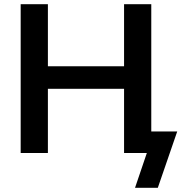

<svg xmlns="http://www.w3.org/2000/svg" viewBox="-20 -725 860 910"><path d="M78 0V-705H207V-411H568V-705H697V-102H820L728 165H620L676 0H568V-304H207V0Z"/></svg>

Font: MulishBold
Style: Bold
Weight: 700
Designer: Vernon Adams
Foundry: Vernon Adams
Version: Version 3.602; ttfautohint (v1.8.3)